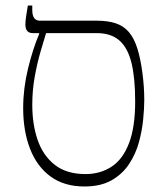

<svg xmlns="http://www.w3.org/2000/svg" viewBox="-20 -667 607 696"><path d="M286 9Q213 9 163.5 -27Q114 -63 89 -127.5Q64 -192 64 -275Q64 -346 81.5 -418Q99 -490 122 -544V-554H147V-547Q139 -521 127 -480Q115 -439 106 -389.5Q97 -340 97 -287Q97 -216 116.5 -159.5Q136 -103 178.5 -69.5Q221 -36 290 -36Q343 -36 384 -62.5Q425 -89 447.5 -147.5Q470 -206 470 -299Q470 -385 456.5 -439.5Q443 -494 412.5 -520.5Q382 -547 330 -547H98Q86 -547 79 -554.5Q72 -562 72 -579Q72 -589 74.5 -607Q77 -625 81 -647H97V-630Q97 -611 104 -601.5Q111 -592 125 -592H331Q371 -592 399.5 -582.5Q428 -573 447 -551Q466 -529 478 -491Q489 -456 496 -404.5Q503 -353 503 -304Q503 -275 499 -234Q495 -193 483.5 -151Q472 -109 448 -72.5Q424 -36 384.5 -13.5Q345 9 286 9Z"/></svg>

Font: Noto Serif Hebrew ExtraLight
Style: Regular
Weight: 250
Version: Version 2.003